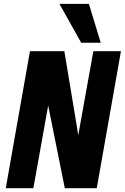

<svg xmlns="http://www.w3.org/2000/svg" viewBox="-20 -996 660 1016"><path d="M138.5 -725H320.5L383.5 -346L394 -280.5L474 -725H620L492 0H323L235 -437.5L156.5 0H10.5ZM294.5 -975.5H450.5L513 -770H409.5Z"/></svg>

Font: JuliaMono ExtraBold
Style: Italic
Weight: 800
Italic angle: -9°
Monospace: yes
Designer: cormullion
Foundry: corm
Version: Version 0.057; ttfautohint (v1.8.4)